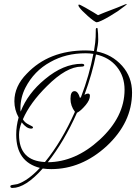

<svg xmlns="http://www.w3.org/2000/svg" viewBox="-20 -823 673 948"><path d="M606 -802Q606 -801 597 -794Q588 -787 577.5 -779.5Q567 -772 562 -768Q544 -756 522 -743Q500 -730 482 -721.5Q464 -713 458 -713Q453 -713 440.5 -722Q428 -731 413.5 -744Q399 -757 387 -769Q379 -777 373 -785Q367 -793 367 -797Q367 -803 377.5 -798Q388 -793 402 -785Q423 -773 441.5 -762Q460 -751 464 -748Q472 -751 482 -755.5Q492 -760 498 -762L558 -785Q581 -794 593.5 -799.5Q606 -805 606 -802ZM41 105Q31 105 31 97Q31 92 39.5 90.5Q48 89 66 86Q118 69 177 6Q60 -24 60 -158Q60 -201 72 -243Q51 -281 51 -323Q51 -397 112 -459Q221 -574 403 -574Q425 -574 444 -571Q447 -588 450 -612Q453 -636 453 -677Q453 -685 459 -685Q462 -685 462 -680Q465 -658 465 -628Q465 -615 462.5 -599Q460 -583 457 -569Q533 -554 583 -498Q632 -443 632 -366Q632 -218 506 -101Q382 12 233 12Q211 12 191 9Q106 105 41 105ZM202 -23Q243 -73 280 -135Q317 -197 350 -271Q328 -300 328 -335Q328 -373 348 -373Q365 -373 375 -339L380 -344Q401 -399 416 -452Q431 -505 441 -557Q422 -560 403 -560Q305 -560 229 -517Q148 -473 105 -389Q81 -341 81 -288Q81 -284 81 -280Q81 -276 82 -272Q117 -362 202 -432Q293 -508 383 -508Q396 -508 396 -501Q396 -494 382 -494Q308 -494 212 -398Q128 -315 93 -234Q102 -217 124 -207Q143 -198 143 -195Q143 -188 134 -188Q111 -188 87 -219Q74 -186 74 -158Q74 -29 202 -23ZM216 -22Q352 -23 472 -133Q595 -246 595 -380Q595 -446 557 -493Q519 -540 454 -554Q436 -461 397 -355Q408 -361 414 -361Q424 -361 424 -350Q424 -329 402 -303Q391 -290 380.5 -280.5Q370 -271 360 -266Q296 -123 216 -22Z"/></svg>

Font: Love Light
Style: Regular
Weight: 400
Designer: Robert E. Leuschke
Foundry: Robert E. Leuschke
Version: Version 1.010; ttfautohint (v1.8.3)